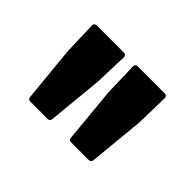

<svg xmlns="http://www.w3.org/2000/svg" viewBox="-72 -839 569 569"><g transform="rotate(45 213.0 -554.5)"><path d="M59.6 -588.9 56.2 -693.8Q56.2 -697.8 58.8 -700.7Q61.5 -703.6 65.4 -703.6H180.7Q184.6 -703.6 187.3 -700.7Q189.9 -697.8 189.9 -693.8L186.5 -588.9L169.4 -413.1Q168.9 -409.7 166.3 -407.2Q163.6 -404.8 160.2 -404.8H85.9Q82 -404.8 79.6 -407.2Q77.1 -409.7 76.7 -413.1ZM231 -588.9 228 -693.8Q228 -697.8 230.7 -700.7Q233.4 -703.6 237.3 -703.6H351.6Q355.5 -703.6 358.4 -700.9Q361.3 -698.2 361.3 -694.3L358.9 -588.9L341.8 -413.1Q341.3 -409.7 338.6 -407.2Q335.9 -404.8 332 -404.8H256.8Q252.9 -404.8 250.5 -407.2Q248 -409.7 247.6 -413.1Z"/></g></svg>

Font: Pyidaungsu ZawDecode
Style: Bold
Weight: 700
Designer: Sun Tun
Foundry: Your Own Font Foundry
Version: Version 2.50